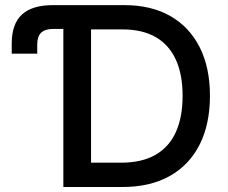

<svg xmlns="http://www.w3.org/2000/svg" viewBox="-20 -748 913 768"><path d="M26.9 -533.2V-574.2Q26.9 -651.9 67.6 -689.7Q108.4 -727.5 191.9 -727.5H233.4V-632.3H192.9Q160.2 -632.3 144.5 -617.2Q128.9 -602.1 128.9 -569.8V-533.2ZM469.7 0H290V-97.2H463.4Q546.4 -97.2 601.1 -128.2Q655.8 -159.2 683.1 -219Q710.4 -278.8 710.4 -364.7Q710.4 -450.2 683.3 -509.5Q656.2 -568.8 602.8 -599.6Q549.3 -630.4 469.7 -630.4H286.1V-727.5H477.1Q584.5 -727.5 660.9 -684.1Q737.3 -640.6 778.6 -559.3Q819.8 -478 819.8 -364.7Q819.8 -251.5 778.6 -169.7Q737.3 -87.9 658.9 -43.9Q580.6 0 469.7 0ZM344.2 -727.5V0H233.4V-727.5Z"/></svg>

Font: Inter 16pt Medium
Style: Regular
Weight: 500
Version: Version 4.001;git-66647c0bb